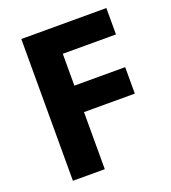

<svg xmlns="http://www.w3.org/2000/svg" viewBox="-134 -829 827 929"><g transform="rotate(-20 280.0 -365.0)"><path d="M246.1 0H82V-730H520V-594.2H246.1V-430.2H507.8V-293.9H246.1Z"/></g></svg>

Font: Sora
Style: Bold
Weight: 700
Designer: Jonathan Barnbrook, Julián Moncada
Foundry: Barnbrook Fonts
Version: Version 2.000